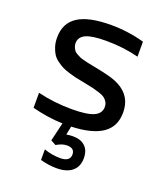

<svg xmlns="http://www.w3.org/2000/svg" viewBox="-134 -601 783 910"><g transform="rotate(20 257.0 -145.5)"><path d="M248 -207Q243.2 -208 233.4 -210Q210 -214.4 197.5 -217Q185.1 -219.7 162.6 -226.6Q140.1 -233.4 127 -240Q113.8 -246.6 96.9 -258.8Q80.1 -271 71 -285.2Q62 -299.3 55.4 -319.8Q48.8 -340.3 48.8 -365.2Q48.8 -438.5 103.3 -473.6Q157.7 -508.8 270 -508.8Q356 -508.8 438 -485.8V-410.2Q360.8 -430.2 272.9 -430.2Q201.2 -430.2 170.7 -415.5Q140.1 -400.9 140.1 -370.1Q140.1 -359.4 144 -350.6Q147.9 -341.8 152.3 -335.4Q156.7 -329.1 167.5 -323.2Q178.2 -317.4 184.6 -314.5Q190.9 -311.5 206.3 -307.6Q221.7 -303.7 228.3 -302.2Q234.9 -300.8 252.4 -297.4Q257.3 -296.4 259.8 -295.9Q339.8 -280.8 373 -267.6Q456.5 -233.9 463.9 -155.3Q464.8 -147 464.8 -138.2Q464.8 -66.9 412.8 -31Q360.8 4.9 255.9 8.8L247.1 51.8Q263.7 48.8 280.8 48.8Q319.8 48.8 341.8 69.6Q363.8 90.3 363.8 128.9Q363.8 171.9 336.2 194.8Q308.6 217.8 257.8 217.8Q217.8 217.8 175.8 206.1V152.8Q216.3 167 256.8 167Q307.1 167 307.1 130.9Q307.1 99.1 268.1 99.1Q244.6 99.1 215.8 116.2L189.9 102.1L211.9 8.8Q134.3 5.9 58.1 -14.2V-89.8Q140.6 -69.8 230 -69.8Q306.2 -69.8 340.1 -85Q374 -100.1 374 -132.8Q374 -147 367.7 -157.7Q361.3 -168.5 352.3 -175.3Q343.3 -182.1 324.7 -188.2Q306.2 -194.3 291 -198Q275.9 -201.7 248 -207Z"/></g></svg>

Font: LT Wave Text
Style: Regular
Weight: 400
Designer: Daniel Lyons
Version: Version 2.5 (Glyphs App)